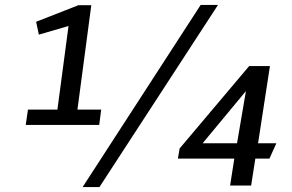

<svg xmlns="http://www.w3.org/2000/svg" viewBox="-20 -750 1181 776"><path d="M791 -730H861L382 6H314ZM93 -307H212L257 -645L137 -610L126 -662L297 -729H349L293 -307H389L381 -245H84ZM927 -109H699L706 -150L987 -483H1071L1023 -171H1097L1069 -109H1012L995 0H910ZM974 -382 799 -171H938Z"/></svg>

Font: Rosario Medium
Style: Italic
Weight: 500
Italic angle: -8.05°
Version: Version 1.201